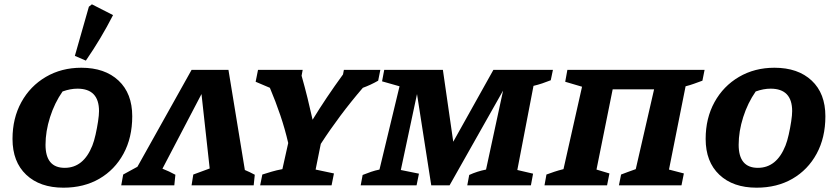

<svg xmlns="http://www.w3.org/2000/svg" viewBox="-20 -859 3876 890"><path d="M274 11Q165 11 101.5 -49Q38 -109 38 -215Q38 -311 79 -385.5Q120 -460 192.5 -502.5Q265 -545 357 -545Q466 -545 529.5 -485.5Q593 -426 593 -320Q593 -221 552.5 -146.5Q512 -72 440.5 -30.5Q369 11 274 11ZM280 -81Q367 -81 408 -184Q416 -204 423 -235Q430 -266 434.5 -296Q439 -326 439 -344Q439 -448 339 -448Q306 -448 270 -435Q233 -382 212 -316Q191 -250 191 -188Q191 -81 280 -81ZM378 -578 327 -600 392 -828 406 -839 504 -789Q449 -681 378 -578Z M1039 -535 1115 -71Q1139 -61 1161 -49L1156 0H868L876 -50L952 -78L914 -423L733 -77Q764 -65 793 -49L788 0H542L551 -50L617 -86L868 -535Z M1186 0 1196 -50Q1218 -57 1240 -63.5Q1262 -70 1289 -75L1316 -196Q1301 -261 1279.5 -324.5Q1258 -388 1231 -452L1165 -480L1176 -535H1383L1378 -508Q1393 -455 1405.5 -404.5Q1418 -354 1429 -304Q1490 -404 1570 -514L1574 -535H1743L1733 -485Q1698 -465 1662 -452Q1607 -388 1558 -322.5Q1509 -257 1467 -192L1443 -73L1528 -55L1517 0Z M1652 0 1661 -48Q1681 -56 1700 -62.5Q1719 -69 1739 -73L1832 -459L1751 -482L1761 -535H2033L2081 -202L2267 -535H2543L2533 -487Q2513 -479 2493.5 -472.5Q2474 -466 2453 -461L2378 -71L2451 -54L2441 0H2146L2155 -48Q2192 -65 2233 -73L2312 -439L2064 0H1979L1913 -423L1838 -71L1922 -54L1911 0Z M2820 -445 2745 -73 2805 -55 2794 0H2504L2513 -50Q2532 -57 2550 -63Q2568 -69 2592 -75L2678 -457L2600 -480L2610 -535H3246L3236 -485Q3214 -477 3196 -470.5Q3178 -464 3158 -459L3081 -73L3150 -55L3139 0H2849L2859 -50Q2875 -56 2889.5 -61.5Q2904 -67 2927 -75L3012 -445Z M3487 11Q3378 11 3314.5 -49Q3251 -109 3251 -215Q3251 -311 3292 -385.5Q3333 -460 3405.5 -502.5Q3478 -545 3570 -545Q3679 -545 3742.5 -485.5Q3806 -426 3806 -320Q3806 -221 3765.5 -146.5Q3725 -72 3653.5 -30.5Q3582 11 3487 11ZM3493 -81Q3580 -81 3621 -184Q3629 -204 3636 -235Q3643 -266 3647.5 -296Q3652 -326 3652 -344Q3652 -448 3552 -448Q3519 -448 3483 -435Q3446 -382 3425 -316Q3404 -250 3404 -188Q3404 -81 3493 -81Z"/></svg>

Font: Piazzolla SC
Style: Bold Italic
Weight: 700
Italic angle: -11.3°
Designer: Juan Pablo del Peral
Foundry: Huerta Tipografica
Version: Version 1.330